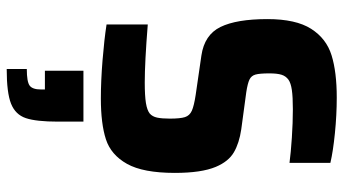

<svg xmlns="http://www.w3.org/2000/svg" viewBox="-246 -490 1025 573"><g transform="rotate(90 266.5 -203.5)"><path d="M53 -9V-132Q166 -123 226 -123Q266 -123 287.5 -126.5Q309 -130 319 -138Q328 -146 331 -160Q334 -174 334 -198Q334 -229 329.5 -243Q325 -257 310.5 -263.5Q296 -270 263 -275L146 -292Q84 -301 60.5 -349Q37 -397 37 -489Q37 -574 66 -619.5Q95 -665 145 -680.5Q195 -696 271 -696Q323 -696 377.5 -690.5Q432 -685 466 -677V-555Q436 -559 391 -562Q346 -565 306 -565Q269 -565 248.5 -562Q228 -559 218 -552Q207 -544 203 -531Q199 -518 199 -495Q199 -466 202.5 -453.5Q206 -441 217.5 -435.5Q229 -430 255 -426L366 -411Q407 -405 434.5 -389Q462 -373 478 -335Q496 -292 496 -213Q496 -118 469 -70Q442 -22 395.5 -7Q349 8 274 8Q222 8 160 3Q98 -2 53 -9ZM247 187V175H191V60H343V136Q343 201 332.5 232Q322 263 289.5 276Q257 289 186 289V229Q224 229 235.5 220.5Q247 212 247 187Z"/></g></svg>

Font: Saira Semi Condensed
Style: Bold
Weight: 700
Width: 4
Designer: Hector Gatti with collaboration of the Omnibus-Type team
Foundry: Omnibus-Type
Version: Version 1.001; ttfautohint (v1.8)